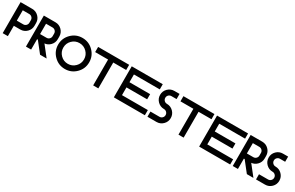

<svg xmlns="http://www.w3.org/2000/svg" viewBox="213 -2236 5785 3769"><g transform="rotate(30 3105.5 -351.5)"><path d="M293 -703.1Q377.9 -703.1 438 -643.1Q498 -583 498 -498V-439.5Q498 -354.5 438 -294.4Q377.9 -234.4 293 -234.4H146.5V0H29.3V-703.1ZM380.9 -498Q380.9 -534.7 355.2 -560.3Q329.6 -585.9 293 -585.9H146.5V-351.6H293Q329.6 -351.6 355.2 -377.2Q380.9 -402.8 380.9 -439.5Z M820.3 -703.1Q905.3 -703.1 965.3 -643.1Q1025.4 -583 1025.4 -498V-439.5Q1025.4 -354.5 965.3 -294.4Q912.1 -241.2 839.8 -235.4L1025.4 0H876.5L691.4 -234.4H673.8V0H556.6V-703.1ZM908.2 -498Q908.2 -534.7 882.6 -560.3Q856.9 -585.9 820.3 -585.9H673.8V-351.6H820.3Q856.9 -351.6 882.6 -377.2Q908.2 -402.8 908.2 -439.5Z M1435.5 0Q1290 0 1187 -103Q1084 -206.1 1084 -351.6Q1084 -497.1 1187 -600.1Q1290 -703.1 1435.5 -703.1Q1581.1 -703.1 1684.1 -600.1Q1787.1 -497.1 1787.1 -351.6Q1787.1 -206.1 1684.1 -103Q1581.1 0 1435.5 0ZM1435.5 -117.2Q1532.7 -117.2 1601.3 -185.8Q1669.9 -254.4 1669.9 -351.6Q1669.9 -448.7 1601.3 -517.3Q1532.7 -585.9 1435.5 -585.9Q1338.4 -585.9 1269.8 -517.3Q1201.2 -448.7 1201.2 -351.6Q1201.2 -254.4 1269.8 -185.8Q1338.4 -117.2 1435.5 -117.2Z M2490.2 -703.1V-585.9H2197.3V0H2080.1V-585.9H1787.1V-703.1Z M3252 -703.1V-585.9H2666V-410.2H3134.8V-293H2666V-117.2H3252V0H2548.8V-703.1Z M3515.6 -703.1H3632.8V-585.9H3515.6Q3479 -585.9 3453.4 -560.3Q3427.7 -534.7 3427.7 -498Q3427.7 -461.4 3453.4 -435.8Q3479 -410.2 3515.6 -410.2Q3600.6 -410.2 3660.6 -350.1Q3720.7 -290 3720.7 -205.1Q3720.7 -120.1 3660.6 -60.1Q3600.6 0 3515.6 0H3310.5V-117.2H3515.6Q3552.2 -117.2 3577.9 -142.8Q3603.5 -168.5 3603.5 -205.1Q3603.5 -241.7 3577.9 -267.3Q3552.2 -293 3515.6 -293Q3430.7 -293 3370.6 -353Q3310.5 -413.1 3310.5 -498Q3310.5 -583 3370.6 -643.1Q3430.7 -703.1 3515.6 -703.1Z M4423.8 -703.1V-585.9H4130.9V0H4013.7V-585.9H3720.7V-703.1Z M5185.5 -703.1V-585.9H4599.6V-410.2H5068.4V-293H4599.6V-117.2H5185.5V0H4482.4V-703.1Z M5507.8 -703.1Q5592.8 -703.1 5652.8 -643.1Q5712.9 -583 5712.9 -498V-439.5Q5712.9 -354.5 5652.8 -294.4Q5599.6 -241.2 5527.3 -235.4L5712.9 0H5564L5378.9 -234.4H5361.3V0H5244.1V-703.1ZM5595.7 -498Q5595.7 -534.7 5570.1 -560.3Q5544.4 -585.9 5507.8 -585.9H5361.3V-351.6H5507.8Q5544.4 -351.6 5570.1 -377.2Q5595.7 -402.8 5595.7 -439.5Z M5976.6 -703.1H6093.8V-585.9H5976.6Q5939.9 -585.9 5914.3 -560.3Q5888.7 -534.7 5888.7 -498Q5888.7 -461.4 5914.3 -435.8Q5939.9 -410.2 5976.6 -410.2Q6061.5 -410.2 6121.6 -350.1Q6181.6 -290 6181.6 -205.1Q6181.6 -120.1 6121.6 -60.1Q6061.5 0 5976.6 0H5771.5V-117.2H5976.6Q6013.2 -117.2 6038.8 -142.8Q6064.5 -168.5 6064.5 -205.1Q6064.5 -241.7 6038.8 -267.3Q6013.2 -293 5976.6 -293Q5891.6 -293 5831.5 -353Q5771.5 -413.1 5771.5 -498Q5771.5 -583 5831.5 -643.1Q5891.6 -703.1 5976.6 -703.1Z"/></g></svg>

Font: Gerhaus
Style: Regular
Weight: 400
Designer: GGBotNet
Foundry: GGBotNet
Version: 1.01